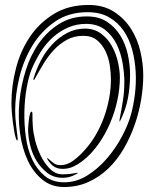

<svg xmlns="http://www.w3.org/2000/svg" viewBox="-20 -752 620 772"><path d="M556 -449Q556 -403 547.5 -351.5Q539 -300 521.5 -250Q504 -200 478 -155Q452 -110 416.5 -75.5Q381 -41 336 -20.5Q291 0 237 0Q187 0 150.5 -29.5Q114 -59 91.5 -107Q69 -155 60.5 -217Q52 -279 58 -343Q64 -407 83.5 -469Q103 -531 137 -579Q171 -627 219 -656.5Q267 -686 329 -686Q378 -686 411 -664Q444 -642 464.5 -608Q485 -574 494 -532.5Q503 -491 503 -452Q503 -405 495 -360.5Q487 -316 467 -274Q461 -260 460.5 -264.5Q460 -269 462 -278Q469 -314 474.5 -349.5Q480 -385 480 -422Q480 -457 473 -498Q466 -539 449 -574Q432 -609 402 -632.5Q372 -656 326 -656Q287 -656 253 -641Q219 -626 191.5 -601Q164 -576 143 -542.5Q122 -509 107 -473Q95 -443 87 -397.5Q79 -352 78 -302Q77 -252 84 -201Q91 -150 110 -110Q129 -70 160 -44.5Q191 -19 238 -19Q287 -19 331 -46.5Q375 -74 410.5 -115.5Q446 -157 471 -204.5Q496 -252 507 -293Q517 -329 522.5 -373.5Q528 -418 525.5 -463.5Q523 -509 511.5 -552Q500 -595 477 -628.5Q454 -662 418.5 -682.5Q383 -703 332 -703Q256 -703 201 -665Q146 -627 110.5 -569Q75 -511 58 -441Q41 -371 41 -307Q41 -277 45 -246.5Q49 -216 51 -196Q52 -188 49.5 -187.5Q47 -187 44 -195Q40 -208 37 -225.5Q34 -243 31.5 -262.5Q29 -282 27.5 -301.5Q26 -321 26 -338Q26 -408 44.5 -478.5Q63 -549 101 -605Q139 -661 197.5 -696.5Q256 -732 336 -732Q396 -732 438 -705Q480 -678 506.5 -636.5Q533 -595 544.5 -545Q556 -495 556 -449ZM462 -440Q462 -397 452 -349.5Q442 -302 422.5 -256.5Q403 -211 375 -171.5Q347 -132 311 -104Q294 -91 274.5 -82Q255 -73 232 -73Q212 -73 198.5 -81.5Q185 -90 175 -105Q167 -116 170 -116Q173 -116 181 -108Q190 -100 199 -94Q208 -88 223 -88Q251 -88 276.5 -107.5Q302 -127 319 -147Q345 -175 365 -209.5Q385 -244 398.5 -281.5Q412 -319 419 -357.5Q426 -396 426 -434Q426 -459 421.5 -489Q417 -519 404.5 -545.5Q392 -572 370.5 -590Q349 -608 315 -608Q278 -608 249 -592Q220 -576 197 -551.5Q174 -527 155.5 -496.5Q137 -466 121 -437Q118 -431 116.5 -430Q115 -429 115 -431Q114 -433 115 -437Q126 -474 145 -510Q164 -546 190.5 -574Q217 -602 250 -619.5Q283 -637 322 -637Q359 -637 386 -617Q413 -597 429.5 -567.5Q446 -538 454 -503.5Q462 -469 462 -440ZM281 -49Q258 -37 232 -37Q196 -37 170 -57Q144 -77 126.5 -106Q109 -135 101 -169Q93 -203 93 -232Q93 -238 94 -250Q95 -262 96.5 -273.5Q98 -285 100.5 -294Q103 -303 107 -303Q111 -303 110.5 -287.5Q110 -272 112 -244Q113 -222 121 -189Q129 -156 144 -125.5Q159 -95 181 -73Q203 -51 232 -51Q257 -51 277 -55Q287 -57 292 -57Q297 -57 281 -49Z"/></svg>

Font: mr_AkronimG
Style: Regular
Weight: 400
Version: Version 1.002 April 14, 2020